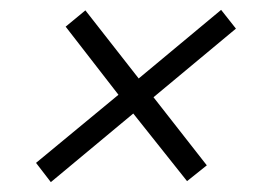

<svg xmlns="http://www.w3.org/2000/svg" viewBox="-20 -446 529 389"><path d="M83 -77 53 -116 220 -254 113 -392 153 -425 261 -287 428 -426 458 -388 291 -249 399 -111 359 -79 250 -216Z"/></svg>

Font: Saira SemiExpanded Light
Style: Italic
Weight: 300
Width: 6
Italic angle: -12°
Designer: Hector Gatti with collaboration of the Omnibus-Type team
Foundry: Omnibus-Type
Version: Version 1.101